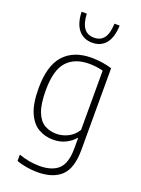

<svg xmlns="http://www.w3.org/2000/svg" viewBox="-186 -875 873 1185"><g transform="rotate(20 251.0 -282.0)"><path d="M216 230Q183.5 230 146.2 224Q109 218 79 206.5V165Q116 178 149.8 183.8Q183.5 189.5 215.5 189.5Q298.5 189.5 340.2 150.2Q382 111 382 11.5V-53.5H378.5Q357 -28 321.5 -9.8Q286 8.5 238.5 8.5Q187 8.5 143.5 -16Q100 -40.5 73.8 -99Q47.5 -157.5 47.5 -259.5Q47.5 -409 111.2 -478.8Q175 -548.5 292.5 -548.5Q326.5 -548.5 362.5 -543Q398.5 -537.5 426 -528.5V7Q426 128 372.8 179Q319.5 230 216 230ZM246 -32.5Q284.5 -32.5 321.8 -51Q359 -69.5 382 -107.5V-497Q364.5 -501.5 339.8 -505Q315 -508.5 290.5 -508.5Q195.5 -508.5 144.5 -452Q93.5 -395.5 93.5 -264Q93.5 -171.5 113.8 -121.2Q134 -71 168.5 -51.8Q203 -32.5 246 -32.5ZM261.5 -636.5Q205 -636.5 171.5 -676.5Q138 -716.5 135.5 -794H169.5Q173 -730 195.8 -699.8Q218.5 -669.5 261.5 -669.5Q304.5 -669.5 326.8 -699.8Q349 -730 351.5 -794H385.5Q383 -716 350.5 -676.2Q318 -636.5 261.5 -636.5Z"/></g></svg>

Font: Encode Sans SmCnd XLt
Style: Regular
Weight: 200
Width: 4
Designer: Multiple Designers
Foundry: Impallari Type
Version: Version 3.002; ttfautohint (v1.8.3) -l 8 -r 50 -G 200 -x 14 